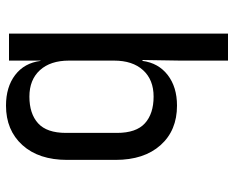

<svg xmlns="http://www.w3.org/2000/svg" viewBox="-90 -510 780 640"><g transform="rotate(-90 300.0 -190.0)"><path d="M418 180V20L420 -105H417Q410 -52 370 -21Q330 10 268 10Q185 10 136 -45Q87 -100 87 -195V-356Q87 -451 136.5 -505.5Q186 -560 268 -560Q330 -560 370 -529.5Q410 -499 417 -445H418V-550H508V180ZM298 -68Q354 -68 386 -103Q418 -138 418 -200V-350Q418 -412 386 -447Q354 -482 298 -482Q241 -482 209 -453Q177 -424 177 -360V-190Q177 -126 209 -97Q241 -68 298 -68Z"/></g></svg>

Font: JetBrainsMonoNL NFM
Style: Regular
Weight: 400
Monospace: yes
Designer: Philipp Nurullin, Konstantin Bulenkov
Foundry: JetBrains
Version: Version 2.304; ttfautohint (v1.8.4.7-5d5b);Nerd Fonts 3.3.0